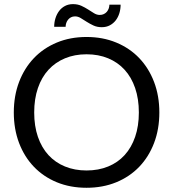

<svg xmlns="http://www.w3.org/2000/svg" viewBox="-20 -904 840 932"><path d="M400 -640.5Q342.5 -640.5 295.5 -621Q248.5 -601.5 215.2 -565.2Q182 -529 164 -476.5Q146 -424 146 -358Q146 -292 164 -239.8Q182 -187.5 215.2 -151.2Q248.5 -115 295.5 -95.8Q342.5 -76.5 400 -76.5Q458 -76.5 505 -95.8Q552 -115 585 -151.2Q618 -187.5 636 -239.8Q654 -292 654 -358Q654 -424 636 -476.5Q618 -529 585 -565.2Q552 -601.5 505 -621Q458 -640.5 400 -640.5ZM728 -505.8Q753.5 -438.5 753.5 -358Q753.5 -277.5 728 -210.2Q702.5 -143 656 -94.5Q609.5 -46 544.2 -19.2Q479 7.5 400 7.5Q321 7.5 256 -19.2Q191 -46 144.5 -94.5Q98 -143 72.5 -210.2Q47 -277.5 47 -358Q47 -438.5 72.5 -505.8Q98 -573 144.5 -621.8Q191 -670.5 256 -697.5Q321 -724.5 400 -724.5Q479 -724.5 544.2 -697.5Q609.5 -670.5 656 -621.8Q702.5 -573 728 -505.8ZM464 -831.5Q475.5 -831.5 484.2 -835.8Q493 -840 499 -847.2Q505 -854.5 508 -863.5Q511 -872.5 511 -881.5H565.5Q565.5 -860 559.5 -840.2Q553.5 -820.5 541.8 -805.2Q530 -790 513 -781Q496 -772 474 -772Q451.5 -772 433.8 -780.2Q416 -788.5 400.8 -798.2Q385.5 -808 372 -816.2Q358.5 -824.5 344.5 -824.5Q333 -824.5 324.5 -820Q316 -815.5 310.2 -808.2Q304.5 -801 301.5 -792Q298.5 -783 298.5 -774H243Q243 -795.5 249.2 -815.5Q255.5 -835.5 267 -850.8Q278.5 -866 295.5 -875Q312.5 -884 334.5 -884Q357 -884 375 -875.8Q393 -867.5 408 -857.8Q423 -848 436.5 -839.8Q450 -831.5 464 -831.5Z"/></svg>

Font: Lato
Style: Regular
Weight: 400
Designer: Lukasz Dziedzic with Adam Twardoch and Botio Nikoltchev
Foundry: tyPoland Lukasz Dziedzic
Version: Version 2.010; 2014-09-01; http://www.latofonts.com/; ttfaut